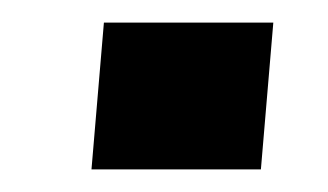

<svg xmlns="http://www.w3.org/2000/svg" viewBox="-20 -394 290 170"><path d="M61 -244 72 -374H222L211 -244Z"/></svg>

Font: Share
Style: Bold Italic
Weight: 700
Designer: Ralph du Carrois
Version: Version 1.002